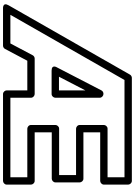

<svg xmlns="http://www.w3.org/2000/svg" viewBox="174 -1064 915 1304"><g transform="rotate(90 632.0 -412.5)"><path d="M355.9 -176.7 275.5 -25H81.1L523.8 -800H1184.3V-685H854.3C839.1 -685 829.3 -670.7 829.3 -660V-496C829.3 -480.9 843.5 -471 854.3 -471H1169.3V-356H854.3C839.1 -356 829.3 -341.7 829.3 -331V-165C829.3 -149.9 843.5 -140 854.3 -140H1184.3V-25H644.3V-165C644.3 -180.1 630 -190 619.3 -190H378C368.6 -190 359.8 -184.1 355.9 -176.7ZM393 -140H594.3V0C594.3 10.7 604.1 25 619.3 25H1209.3C1220 25 1234.3 15.1 1234.3 0V-165C1234.3 -175.7 1224.4 -190 1209.3 -190H879.3V-306H1194.3C1205 -306 1219.3 -315.9 1219.3 -331V-496C1219.3 -506.7 1209.4 -521 1194.3 -521H879.3V-635H1209.3C1220 -635 1234.3 -644.9 1234.3 -660V-825C1234.3 -835.7 1224.4 -850 1209.3 -850H509.3C501.6 -850 492.1 -845.4 487.5 -837.4L16.3 -12.4C-6.8 28.1 38 25 38 25H290.5C298.9 25 308.2 20 312.6 11.7ZM644.3 -330V-632C644.3 -647.1 630 -657 619.3 -657H616.8C607.3 -657 598.5 -651.2 594.5 -643.5L438.3 -341.5C438.3 -341.5 414.9 -305 460.5 -305H619.3C634.4 -305 644.3 -319.3 644.3 -330ZM594.3 -355H501.6L594.3 -534.1Z"/></g></svg>

Font: Hussar Ekologiczny
Style: Regular
Weight: 400
Foundry: Cannot Into Space Fonts
Version: Version 0.97